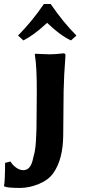

<svg xmlns="http://www.w3.org/2000/svg" viewBox="-55 -698 425 950"><path d="M323.2 -522 295.9 -498Q239.7 -524.9 178.2 -585Q112.3 -523.9 61 -498L34.2 -522Q106 -595.2 162.1 -678.2H195.8Q258.3 -586.9 323.2 -522ZM127 -234.9Q127.9 -368.7 117.2 -428.2L120.1 -432.1Q125 -432.1 150.4 -430.7Q175.8 -429.2 190.9 -429.2Q215.8 -429.2 259.8 -434.1Q268.6 -434.1 269 -423.8Q261.2 -322.8 259.8 -246.1L257.8 -28.8Q256.8 90.3 209 158.2Q185.1 192.4 137.5 212.2Q89.8 231.9 43.9 231.9Q-20 231.9 -34.2 224.1L-35.2 221.2Q-30.3 203.1 -29.8 107.9L-2.9 101.1Q5.9 117.2 23.9 130.6Q42 144 61 144Q76.2 144 87.6 133.1Q99.1 122.1 105.5 99.1Q111.8 76.2 116.5 54.2Q121.1 32.2 123 -2.9Q125 -38.1 125.5 -59.6Q126 -81.1 126 -116.2Z"/></svg>

Font: Linux Biolinum O
Style: Bold
Weight: 700
Designer: Philipp H. Poll
Foundry: Philipp H. Poll
Version: Version 1.3.2